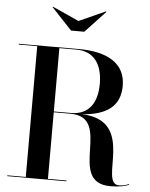

<svg xmlns="http://www.w3.org/2000/svg" viewBox="-63 -1026 848 1084"><g transform="rotate(5 361.0 -484.5)"><path d="M343 -907.5 193.5 -975 191 -972.5 306 -850H381L496 -972.5L493 -975ZM19 -4.5V0H354V-4.5H249V-382H344C590 -382 351 6 604 6C655.5 6 693 -3 709 -12L707 -15.5C693 -8.5 673 -3 652 -3C532 -3 722 -373 410 -385C547 -395 624 -448 624 -564.5C624 -694.5 517.5 -750 359 -750H19V-745.5H123.5V-4.5ZM346.5 -745.5C442.5 -745.5 494 -678.5 494 -564.5C494 -450.5 442.5 -386.5 346.5 -386.5H249V-745.5Z"/></g></svg>

Font: Bodoni* 36pt Medium
Style: Regular
Weight: 500
Version: Version 2.3